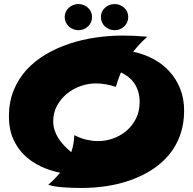

<svg xmlns="http://www.w3.org/2000/svg" viewBox="-20 -890 951 946"><path d="M706.1 -709Q686.5 -691.9 669.2 -673.6Q651.9 -655.3 636.2 -634.8Q687.5 -624.5 733.2 -600.6Q778.8 -576.7 813 -540Q847.2 -503.4 867.2 -454.3Q887.2 -405.3 887.2 -345.2Q887.2 -278.3 867.4 -223.9Q847.7 -169.4 812.5 -127.2Q777.3 -85 729.5 -54.2Q681.6 -23.4 625.5 -3.2Q569.3 17.1 507.6 26.6Q445.8 36.1 382.8 36.1Q360.8 36.1 336.9 35.4Q313 34.7 290.8 33Q268.6 31.2 249.3 28.1Q230 24.9 217.8 20Q234.9 5.9 249 -8.8Q263.2 -23.4 275.9 -39.1Q224.6 -49.3 178.7 -71.3Q132.8 -93.3 98.4 -127.2Q64 -161.1 43.9 -208Q23.9 -254.9 23.9 -315.9Q23.9 -386.7 47.1 -444.1Q70.3 -501.5 110.6 -545.7Q150.9 -589.8 205.1 -621.8Q259.3 -653.8 321.8 -674.6Q384.3 -695.3 451.9 -705.1Q519.5 -714.8 585.9 -714.8Q614.7 -714.8 644.3 -713.4Q673.8 -711.9 706.1 -709ZM668 -387.2Q668 -415.5 661.1 -438.2Q654.3 -460.9 642.1 -479Q629.9 -497.1 613 -510.3Q596.2 -523.4 576.2 -533.2Q568.4 -515.6 562.3 -498Q556.2 -480.5 550.8 -461.9Q522.5 -471.7 497.8 -475.3Q473.1 -479 452.1 -479Q415.5 -479 377.9 -466.1Q340.3 -453.1 310.3 -428.7Q280.3 -404.3 261.2 -369.6Q242.2 -335 242.2 -292Q242.2 -270 248.8 -249.3Q255.4 -228.5 267.3 -209.5Q279.3 -190.4 295.7 -173.1Q312 -155.8 331.1 -140.1Q337.9 -160.6 341.6 -180.9Q345.2 -201.2 346.2 -224.1Q378.4 -207.5 408 -201.2Q437.5 -194.8 462.9 -194.8Q501 -194.8 537.8 -208Q574.7 -221.2 603.8 -246.1Q632.8 -271 650.4 -306.6Q668 -342.3 668 -387.2ZM433.6 -806.2Q433.6 -792.5 428.5 -780.8Q423.3 -769 414.1 -760.3Q404.8 -751.5 392.6 -746.3Q380.4 -741.2 366.7 -741.2Q352.5 -741.2 340.1 -746.3Q327.6 -751.5 318.4 -760.3Q309.1 -769 304 -780.8Q298.8 -792.5 298.8 -806.2Q298.8 -819.3 304 -831.1Q309.1 -842.8 318.4 -851.3Q327.6 -859.9 340.1 -865Q352.5 -870.1 366.7 -870.1Q380.4 -870.1 392.6 -865Q404.8 -859.9 414.1 -851.3Q423.3 -842.8 428.5 -831.1Q433.6 -819.3 433.6 -806.2ZM611.8 -806.2Q611.8 -792.5 606.7 -780.8Q601.6 -769 592.3 -760.3Q583 -751.5 570.8 -746.3Q558.6 -741.2 544.9 -741.2Q530.8 -741.2 518.3 -746.3Q505.9 -751.5 496.6 -760.3Q487.3 -769 482.2 -780.8Q477.1 -792.5 477.1 -806.2Q477.1 -819.3 482.2 -831.1Q487.3 -842.8 496.6 -851.3Q505.9 -859.9 518.3 -865Q530.8 -870.1 544.9 -870.1Q558.6 -870.1 570.8 -865Q583 -859.9 592.3 -851.3Q601.6 -842.8 606.7 -831.1Q611.8 -819.3 611.8 -806.2Z"/></svg>

Font: Shojumaru
Style: Regular
Weight: 400
Version: Version 1.001